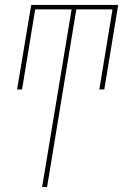

<svg xmlns="http://www.w3.org/2000/svg" viewBox="-20 -550 540 775"><path d="M150 205 269 -512H122L69 -189H49L106 -530H457L401 -189H381L434 -512H288L170 205Z"/></svg>

Font: Iosevka Slab Thin
Style: Italic
Weight: 100
Italic angle: -9°
Monospace: yes
Designer: Belleve Invis
Foundry: Belleve Invis
Version: Version 11.1.1; ttfautohint (v1.8.3)